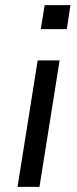

<svg xmlns="http://www.w3.org/2000/svg" viewBox="-20 -724 299 744"><path d="M138 -611 153 -704H253L239 -611ZM48 0 126 -490H211L133 0Z"/></svg>

Font: Nunito Sans 10pt
Style: Italic
Weight: 400
Italic angle: -9°
Designer: Vernon Adams
Foundry: Vernon Adams
Version: Version 3.101;gftools[0.9.27]